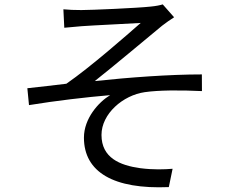

<svg xmlns="http://www.w3.org/2000/svg" viewBox="-20 -788 1040 853"><path d="M261.6 -746.7 265.6 -664.7C287.3 -666.9 316.6 -669.6 342.4 -671.6C385.5 -675 560.6 -683.1 605.1 -686.1C541.7 -630.5 383.4 -491.2 274.9 -416C223.7 -410 155.7 -401.6 101.5 -396L108.8 -321C228.7 -340.6 362.5 -356.2 469.3 -365.3C417.7 -334.2 352.9 -261.7 352.9 -176.5C352.9 -22.6 485.9 53.6 730 43.2L746.8 -38.2C710.6 -35.2 662.1 -33.3 603.2 -40.8C511.8 -53.4 430.9 -87.3 430.9 -188.5C430.9 -282.4 526.1 -364.8 623.3 -378.6C683.5 -387.3 779.1 -388.1 877.2 -383.3L876.8 -457.4C733 -457.4 553.1 -444.1 401 -427.8C481.3 -491.1 625.9 -612.5 700.2 -673.8C714.4 -685.3 740.1 -702.7 753.5 -711.3L703 -768.5C691.1 -764.7 672.2 -760.9 648.8 -758.7C591.3 -752.3 385 -743.3 341.2 -743.3C310.7 -743.3 286 -744.3 261.6 -746.7Z"/></svg>

Font: Source Han Sans JP VF
Style: Regular
Weight: 250
Designer: Ryoko NISHIZUKA 西塚涼子 (kana, bopomofo & ideographs); Paul D. Hunt (Latin, Greek & Cyrillic); Sandoll Communications 산돌커뮤니
Foundry: Adobe
Version: Version 2.004;hotconv 1.0.118;makeotfexe 2.5.65603